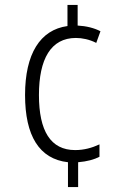

<svg xmlns="http://www.w3.org/2000/svg" viewBox="-20 -744 505 774"><path d="M293 -641V-724H252V-639C142 -624 81 -527 81 -361C81 -197 138 -103 254 -90V10H295V-90C331 -93 360 -101 381 -112V-162C351 -148 319 -139 283 -139C184 -139 137 -216 137 -361C137 -506 185 -591 286 -591C311 -591 341 -585 368 -571L385 -618C360 -631 329 -639 293 -641Z"/></svg>

Font: Noto Sans Arabic UI Cn Lt
Style: Regular
Weight: 300
Width: 3
Designer: Monotype Design Team, Nadine Chahine and Nizar Qandah
Foundry: Monotype Imaging Inc.
Version: Version 2.010